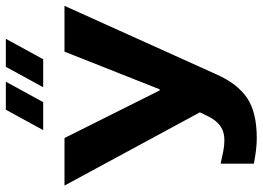

<svg xmlns="http://www.w3.org/2000/svg" viewBox="-141 -749 900 658"><g transform="rotate(-90 309.0 -420.0)"><path d="M2 0ZM77 0V-114Q98 -109 118.5 -105Q139 -101 158 -101Q186 -101 205.5 -114.5Q225 -128 239 -156L253 -185L2 -649H165L328 -323H332L461 -649H618L383 -128Q351 -56 302 -23Q253 10 164 10Q128 10 77 0ZM262 -850H358L288 -722H192ZM409 -850H505L435 -722H339Z"/></g></svg>

Font: Play
Style: Bold
Weight: 700
Designer: Jonas Hecksher (Cyrillic expansion: Cyreal)
Foundry: Jonas Hecksher, Playtype, e-types AS
Version: Version 2.101; ttfautohint (v1.5.65-e2d9)